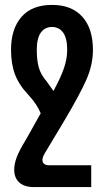

<svg xmlns="http://www.w3.org/2000/svg" viewBox="-20 -527 428 783"><path d="M182 147H352V236H119Q80 236 59 217.5Q38 199 38 165Q38 141 48.5 113.5Q59 86 86 42L146 -65Q131 -102 95 -141Q57 -181 41 -224Q25 -267 25 -324Q25 -409 67.5 -458Q110 -507 192 -507Q272 -507 315.5 -459Q359 -411 359 -324Q359 -263 332.5 -202.5Q306 -142 240 -31L171 84Q169 87 163.5 96.5Q158 106 155.5 112.5Q153 119 153 125Q153 147 182 147ZM130 -324Q130 -282 138 -252.5Q146 -223 171 -194Q183 -178 198 -156Q228 -211 241 -249.5Q254 -288 254 -324Q254 -371 237.5 -394Q221 -417 192 -417Q163 -417 146.5 -394Q130 -371 130 -324Z"/></svg>

Font: Noto Sans Armenian Medium Cond
Style: Regular
Weight: 500
Width: 3
Designer: Monotype Design team
Foundry: Monotype Imaging Inc.
Version: Version 1.000